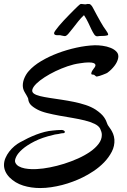

<svg xmlns="http://www.w3.org/2000/svg" viewBox="-39 -928 638 962"><path d="M553.2 -637.2Q549.3 -617.2 534.4 -597.9Q519.5 -578.6 501 -564.9Q498.5 -562.5 491.5 -559.6Q484.4 -556.6 476.3 -553.5Q468.3 -550.3 460.4 -547.9Q452.6 -545.4 448.2 -544.9Q444.3 -543.9 442.1 -545.4Q439.9 -546.9 438 -548.8Q436 -550.8 433.3 -552.5Q430.7 -554.2 425.8 -554.2Q419.9 -554.2 418.7 -556.9Q417.5 -559.6 419.9 -566.9Q420.9 -569.3 423.3 -573.7Q425.8 -578.1 431.2 -585Q435.1 -589.4 437.7 -594.7Q440.4 -600.1 438.7 -604.7Q437 -609.4 429.2 -612.3Q421.4 -615.2 404.8 -615.2Q387.7 -615.2 360.8 -610.8Q331.5 -606.9 300 -596.2Q268.6 -585.4 239 -571.3Q209.5 -557.1 184.6 -541Q159.7 -524.9 143.8 -509.5Q127.9 -494.1 123.5 -480.7Q119.1 -467.3 130.9 -459Q141.1 -451.7 162.1 -446.5Q183.1 -441.4 210.4 -437.3Q237.8 -433.1 269 -428.5Q300.3 -423.8 331.3 -417.5Q362.3 -411.1 390.4 -401.9Q418.5 -392.6 439.9 -378.9Q455.1 -368.7 465.3 -359.4Q475.6 -350.1 481.9 -341.1Q488.3 -332 492.2 -323.5Q496.1 -314.9 499 -306.2Q501 -300.8 506.1 -294.2Q511.2 -287.6 517.1 -278.3Q522.9 -269 527.8 -257.1Q532.7 -245.1 534.2 -229Q536.1 -196.8 521.2 -168Q506.3 -139.2 482.7 -114.7Q459 -90.3 430.2 -71Q401.4 -51.8 375 -39.1Q352.1 -27.8 326.2 -18.1Q300.3 -8.3 272.9 -1.2Q245.6 5.9 217.5 10Q189.5 14.2 162.1 14.2Q116.7 14.2 76.9 1.7Q37.1 -10.7 7.8 -40Q-6.3 -55.2 -12.7 -70.6Q-19 -85.9 -19 -101.1Q-19 -119.1 -11.7 -136.2Q-4.4 -153.3 7.3 -168.5Q19 -183.6 33.2 -195.6Q47.4 -207.5 61 -214.8Q80.1 -225.6 100.8 -235.6Q121.6 -245.6 142.6 -253.7Q163.6 -261.7 184.6 -267.1Q205.6 -272.5 225.1 -273.9Q233.4 -274.9 246.1 -275.9Q258.8 -276.9 270 -276.9Q277.3 -276.9 282.2 -272.9Q287.1 -269 286.1 -266.1Q283.7 -260.7 277.6 -260.7Q271.5 -260.7 263.2 -258.8Q253.9 -256.3 244.6 -255.4Q235.4 -254.4 228 -252Q172.4 -239.3 134 -219.7Q95.7 -200.2 73 -180.2Q50.3 -160.2 42 -142.3Q33.7 -124.5 37.1 -115.2Q42 -102.1 55.2 -94.7Q68.4 -87.4 85 -84.2Q101.6 -81.1 118.7 -80.6Q135.7 -80.1 147.9 -81.1Q176.3 -82.5 211.2 -89.4Q246.1 -96.2 282 -107.4Q317.9 -118.7 352.1 -134Q386.2 -149.4 412.6 -167.7Q439 -186 455.1 -207.3Q471.2 -228.5 471.2 -252Q471.2 -259.8 469 -267.3Q466.8 -274.9 462.9 -283.2Q455.6 -297.4 435.1 -307.4Q414.6 -317.4 386 -324.5Q357.4 -331.5 324 -337.2Q290.5 -342.8 258.1 -348.6Q225.6 -354.5 196.3 -361.8Q167 -369.1 147 -379.9Q124.5 -392.1 114 -404.1Q103.5 -416 102.1 -434.1Q101.6 -436 99.1 -440.9Q96.7 -445.8 93.5 -451.2Q90.3 -456.5 87.4 -461.4Q84.5 -466.3 83 -469.2Q75.2 -483.4 75.2 -500Q75.2 -518.6 83.7 -538.1Q92.3 -557.6 105 -571.8Q128.4 -598.6 166.7 -621.6Q205.1 -644.5 250.5 -661.6Q295.9 -678.7 344 -689.2Q392.1 -699.7 435.1 -701.2Q452.6 -701.7 474.6 -698.7Q496.6 -695.8 515.4 -688.2Q534.2 -680.7 545.4 -668.2Q556.6 -655.8 553.2 -637.2ZM351.1 -897Q355 -899.9 359.1 -904.1Q363.3 -908.2 367.2 -908.2Q368.2 -908.2 371.3 -908Q374.5 -907.7 378.2 -907.2Q381.8 -906.7 385 -906.5Q388.2 -906.2 389.2 -906.2Q390.6 -906.2 394.5 -907.2Q398.4 -908.2 399.9 -908.2Q400.9 -908.2 406.2 -908Q411.6 -907.7 413.1 -906.2Q416 -903.3 418 -901.6Q419.9 -899.9 421.9 -897Q423.8 -894 426.5 -889.2Q429.2 -884.3 433.8 -875.5Q438.5 -866.7 445.8 -853Q453.1 -839.4 464.8 -818.8Q472.7 -804.2 479.7 -793.9Q486.8 -783.7 491.9 -776.4Q497.1 -769 500 -763.7Q502.9 -758.3 502.9 -753.9Q502.9 -752.4 499.8 -751.2Q496.6 -750 492.2 -749.3Q487.8 -748.5 483.2 -748.3Q478.5 -748 476.1 -748Q467.8 -748 461.4 -747.6Q455.1 -747.1 448.2 -746.1Q439.5 -746.1 432.9 -755.9Q426.3 -765.6 418.9 -781Q411.6 -796.4 402.8 -815.2Q394 -834 381.8 -852.1Q367.2 -838.9 352.8 -820.8Q338.4 -802.7 325.9 -786.4Q313.5 -770 303.2 -758.5Q293 -747.1 286.1 -747.1Q284.7 -747.1 281.5 -747.6Q278.3 -748 275.1 -748.8Q272 -749.5 269 -750Q266.1 -750.5 265.1 -751Q262.2 -752 256.6 -751.7Q251 -751.5 245.4 -751.7Q239.7 -752 235.8 -754.2Q231.9 -756.3 231.9 -762.2Q231.9 -766.1 238.8 -775.6Q245.6 -785.2 256.3 -798.1Q267.1 -811 280.5 -825.4Q293.9 -839.8 307.4 -853.5Q320.8 -867.2 332.3 -878.7Q343.8 -890.1 351.1 -897Z"/></svg>

Font: Oregano
Style: Regular
Weight: 400
Version: Version 1.000